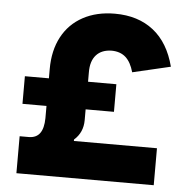

<svg xmlns="http://www.w3.org/2000/svg" viewBox="-50 -749 772 778"><g transform="rotate(5 336.0 -359.5)"><path d="M44.9 -170.9H83Q112.8 -171.4 127.4 -191.7Q142.1 -211.9 142.6 -252.9V-302.7H44.9V-415H142.6V-453.1Q142.6 -528.3 172.1 -583.7Q201.7 -639.2 257.1 -669.2Q312.5 -699.2 386.7 -699.2Q481 -699.2 543.5 -650.1Q606 -601.1 630.9 -504.9L476.6 -468.8Q465.3 -509.3 443.6 -528.8Q421.9 -548.3 386.7 -548.8Q345.7 -548.3 323.5 -523.7Q301.3 -499 301.8 -453.1V-415H417V-302.7H301.8V-258.8Q301.8 -208.5 265.6 -176.8V-170.9H603.5V-20.5H44.9Z"/></g></svg>

Font: Wanted Sans ExtraBold
Style: Regular
Weight: 800
Designer: Original Design by Kil Hyung-jin and Kang Hanbin, Wanted Lab, Inc; Hangeul from Source Han Sans by Jang Soo-young and Ka
Foundry: Wanted Lab, Inc.
Version: Version 1.003